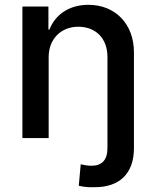

<svg xmlns="http://www.w3.org/2000/svg" viewBox="-20 -573 649 797"><path d="M426 -337V42C426 91 403 115 360 115C343 115 329 112 315 109L307 198C327 203 349 205 372 204C473 205 536 150 536 42V-356C536 -472 460 -553 347 -553C269 -553 210 -514 185 -450H181V-546H73V0H182V-336C182 -411 233 -462 305 -462C379 -462 426 -412 426 -337Z"/></svg>

Font: Wafeq Medium
Style: Regular
Weight: 500
Designer: Rasmus Andersson & Azza Alameddine
Foundry: Google & TypeTogether
Version: Version 3.000;January 28, 2025;FontCreator 15.0.0.3014 64-bi